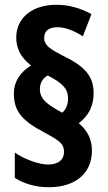

<svg xmlns="http://www.w3.org/2000/svg" viewBox="-20 -781 454 804"><path d="M38 -390C38 -314 73 -275 168 -225C234 -189 248 -178 248 -144C248 -112 224 -92 181 -92C143 -92 80 -115 42 -142V-36C82 -11 130 3 185 3C296 3 365 -56 365 -150C365 -196 347 -234 310 -265C351 -297 372 -336 372 -391C372 -465 332 -505 241 -549C193 -574 165 -590 165 -622C165 -651 184 -667 221 -667C251 -667 288 -654 327 -629L363 -722C314 -748 268 -761 216 -761C118 -761 48 -709 48 -623C48 -577 69 -538 110 -507C65 -479 38 -439 38 -390ZM147 -407C147 -433 158 -453 180 -465C244 -432 265 -408 265 -368C265 -344 257 -324 241 -309L211 -326C167 -352 147 -374 147 -407Z"/></svg>

Font: Noto Sans Oriya ExtCond Bold
Style: Bold
Weight: 700
Width: 2
Designer: Amélie Bonet and Sol Matas
Foundry: Google LLC
Version: Version 2.006